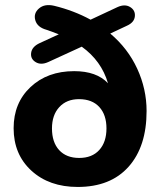

<svg xmlns="http://www.w3.org/2000/svg" viewBox="-20 -730 633 761"><path d="M288 11Q175 11 104.5 -53.5Q34 -118 34 -222Q34 -322 101 -385Q168 -448 274 -448Q363 -448 408 -400Q382 -489 304 -545L171 -484Q142 -471 121 -484Q100 -497 103.5 -521Q107 -545 137 -559L213 -594Q204 -598 185.5 -604.5Q167 -611 164 -612Q128 -622 120 -649.5Q112 -677 134.5 -696.5Q157 -716 195 -707Q273 -688 339 -652L446 -702Q475 -715 496 -702Q517 -689 514.5 -665Q512 -641 483 -628L417 -597Q487 -538 524 -457.5Q561 -377 561 -290Q561 -149 489.5 -69Q418 11 288 11ZM293 -337Q244 -337 215 -305.5Q186 -274 186 -221Q186 -166 214.5 -135Q243 -104 294 -104Q345 -104 373.5 -135.5Q402 -167 402 -221Q402 -275 373.5 -306Q345 -337 293 -337Z"/></svg>

Font: Nunito ExtraBold
Style: Regular
Weight: 800
Designer: Vernon Adams
Foundry: Vernon Adams
Version: Version 3.602